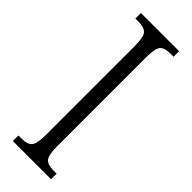

<svg xmlns="http://www.w3.org/2000/svg" viewBox="-240 -736 757 757"><g transform="rotate(45 138.5 -357.0)"><path d="M32 0V-31H51Q81 -31 94 -45Q107 -59 107 -109V-604Q107 -655 94 -669Q81 -683 51 -683H32V-714H245V-683H226Q195 -683 182.5 -669Q170 -655 170 -604V-110Q170 -60 182.5 -45.5Q195 -31 226 -31H245V0Z"/></g></svg>

Font: Noto Serif ExtraCondensed Light
Style: Regular
Weight: 300
Width: 2
Designer: Monotype Design Team
Foundry: Monotype Imaging Inc.
Version: Version 2.014; ttfautohint (v1.8.4.7-5d5b)